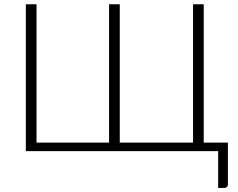

<svg xmlns="http://www.w3.org/2000/svg" viewBox="-20 -728 1145 925"><path d="M1078 -41V161Q1078 168.5 1073.2 173Q1068.5 177.5 1060.5 177.5H1031V0H104.5V-707.5H156V-41H505.5V-707.5H557V-41H910V-707.5H961.5V-41Z"/></svg>

Font: Lato 2
Style: Regular
Weight: 300
Designer: Lukasz Dziedzic with Adam Twardoch and Botio Nikoltchev
Foundry: tyPoland Lukasz Dziedzic
Version: Version 2.015; 2015-08-06; http://www.latofonts.com/